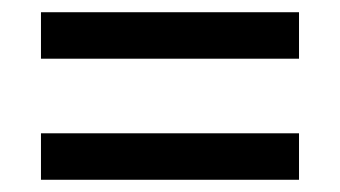

<svg xmlns="http://www.w3.org/2000/svg" viewBox="-20 -514 556 314"><path d="M47 -418V-494H469V-418ZM47 -220V-296H469V-220Z"/></svg>

Font: Noto Serif Thai SemiCondensed Black
Style: Regular
Weight: 900
Width: 4
Designer: Monotype Design Team
Foundry: Monotype Imaging Inc.
Version: Version 2.002; ttfautohint (v1.8.4.7-5d5b)